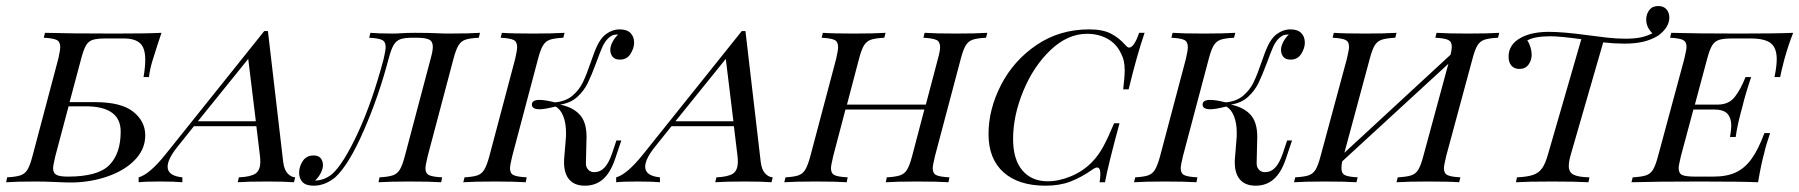

<svg xmlns="http://www.w3.org/2000/svg" viewBox="-46 -598 5904 630"><path d="M483.9 -490.3Q475 -465.3 453.2 -395.2Q446 -371 442.7 -345.2H425Q430.6 -376.6 430.6 -402.4Q430.6 -440.3 413.7 -456Q396.8 -471.8 359.7 -471.8H300.8Q272.6 -471.8 258.5 -467.3Q244.4 -462.9 236.3 -449.2Q228.2 -435.5 220.2 -404.8L182.3 -262.9H265.3Q351.6 -262.9 391.1 -231.5Q430.6 -200 430.6 -154Q430.6 -111.3 400.8 -77.8Q371 -44.4 320.6 -24.2Q270.2 -4 211.3 0Q202.4 0.8 183.9 0.8Q168.5 0.8 136.3 -0.8Q97.6 -2.4 72.6 -2.4Q8.1 -2.4 -25.8 0L-22.6 -16.1Q6.5 -17.7 21 -22.6Q35.5 -27.4 44 -41.1Q52.4 -54.8 60.5 -85.5L145.2 -404.8Q151.6 -432.3 151.6 -443.5Q151.6 -461.3 139.9 -466.9Q128.2 -472.6 97.6 -474.2L101.6 -490.3Q179.8 -487.9 333.1 -487.9Q437.9 -487.9 483.9 -490.3ZM179 -249.2 135.5 -85.5Q128.2 -54.8 128.2 -46Q128.2 -30.6 138.7 -24.6Q149.2 -18.5 176.6 -18.5Q275.8 -18.5 312.9 -56.5Q350 -94.4 350 -166.1Q350 -249.2 234.7 -249.2Z M922.6 -16.1 918.5 0Q886.3 -2.4 830.6 -2.4Q765.3 -2.4 733.9 0L737.9 -16.1Q775.8 -17.7 791.9 -28.2Q808.1 -38.7 808.1 -67.7Q808.1 -78.2 807.3 -83.9L795.2 -183.9H590.3L535.5 -115.3Q504 -75.8 504 -50.8Q504 -21 552.4 -16.1V0Q528.2 -2.4 479 -2.4Q429.8 -2.4 408.9 0V-16.1Q444.4 -25.8 496.8 -91.1L821 -496H833.1L883.1 -67.7Q886.3 -41.1 897.6 -29Q908.9 -16.9 922.6 -16.1ZM793.5 -200 768.5 -404.8 603.2 -200Z M1212.9 -404.8Q1219.4 -432.3 1219.4 -443.5Q1219.4 -461.3 1207.7 -466.9Q1196 -472.6 1165.3 -474.2L1169.4 -490.3Q1194.4 -487.9 1244.4 -487.9Q1257.3 -487.9 1265.3 -488.7Q1289.5 -490.3 1316.1 -490.3Q1359.7 -490.3 1395.2 -488.7Q1406.5 -487.9 1425 -487.9Q1494.4 -487.9 1529 -490.3L1525 -474.2Q1495.2 -472.6 1481 -467.7Q1466.9 -462.9 1458.5 -449.2Q1450 -435.5 1441.9 -404.8L1357.3 -85.5Q1350 -54.8 1350 -46Q1350 -29 1361.7 -23.4Q1373.4 -17.7 1404.8 -16.1L1401.6 0Q1367.7 -2.4 1298.4 -2.4Q1233.9 -2.4 1196 0L1199.2 -16.1Q1228.2 -17.7 1242.7 -22.6Q1257.3 -27.4 1265.7 -41.1Q1274.2 -54.8 1282.3 -85.5L1366.9 -404.8Q1374.2 -430.6 1374.2 -444.4Q1374.2 -462.1 1362.1 -468.1Q1350 -474.2 1319.4 -474.2H1308.1Q1280.6 -474.2 1266.9 -469Q1253.2 -463.7 1245.2 -449.6Q1237.1 -435.5 1229 -404.8Q1197.6 -284.7 1148.4 -171.4Q1099.2 -58.1 1054.8 -16.9Q1021 11.3 983.1 11.3Q958.1 11.3 946.8 -0.4Q935.5 -12.1 935.5 -31.5Q935.5 -51.6 947.6 -69.8Q959.7 -87.9 983.1 -87.9Q999.2 -87.9 1006.5 -78.6Q1013.7 -69.4 1013.7 -55.6Q1013.7 -44.4 1006.5 -30.2Q999.2 -16.1 987.9 -5.6H989.5Q1018.5 -6.5 1043.5 -26.6Q1080.6 -59.7 1127.8 -160.9Q1175 -262.1 1212.9 -404.8Z M2034.7 -458.1Q2034.7 -440.3 2023 -421.4Q2011.3 -402.4 1987.9 -402.4Q1971.8 -402.4 1964.1 -411.7Q1956.5 -421 1956.5 -434.7Q1956.5 -446 1963.7 -460.1Q1971 -474.2 1982.3 -484.7H1979.8Q1970.2 -484.7 1964.1 -482.3Q1958.1 -479.8 1950.8 -473.4Q1938.7 -462.1 1930.6 -444Q1922.6 -425.8 1910.5 -392.7Q1895.2 -351.6 1882.7 -325.8Q1870.2 -300 1848 -279.8Q1825.8 -259.7 1791.9 -254.8Q1837.9 -245.2 1859.7 -217.7Q1881.5 -190.3 1878.2 -133.9L1876.6 -64.5Q1875.8 -50 1883.9 -41.5Q1891.9 -33.1 1903.2 -33.1Q1923.4 -33.1 1937.5 -48Q1951.6 -62.9 1962.9 -96L1976.6 -137.1H1992.7L1971.8 -75Q1956.5 -30.6 1932.3 -9.7Q1908.1 11.3 1873.4 11.3Q1839.5 11.3 1822.2 -8.5Q1804.8 -28.2 1804.8 -65.3Q1804.8 -76.6 1805.6 -82.3L1810.5 -141.9Q1811.3 -149.2 1811.3 -162.1Q1811.3 -194.4 1802 -217.3Q1792.7 -240.3 1776.6 -248.4Q1741.1 -239.5 1725 -239.5Q1699.2 -239.5 1699.2 -254.8Q1699.2 -270.2 1724.2 -270.2Q1742.7 -270.2 1775 -262.1Q1810.5 -265.3 1832.7 -284.3Q1854.8 -303.2 1866.9 -328.6Q1879 -354 1892.7 -394.4Q1904 -428.2 1914.1 -449.2Q1924.2 -470.2 1938.7 -483.1Q1962.1 -501.6 1987.1 -501.6Q2011.3 -501.6 2023 -489.5Q2034.7 -477.4 2034.7 -458.1ZM1627.4 -46Q1627.4 -29 1639.1 -23.4Q1650.8 -17.7 1682.3 -16.1L1679 0Q1641.9 -2.4 1576.6 -2.4Q1509.7 -2.4 1474.2 0L1478.2 -16.1Q1506.5 -17.7 1520.6 -22.6Q1534.7 -27.4 1543.1 -41.5Q1551.6 -55.6 1559.7 -85.5L1644.4 -404.8Q1650.8 -432.3 1650.8 -443.5Q1650.8 -461.3 1639.1 -466.9Q1627.4 -472.6 1596.8 -474.2L1600.8 -490.3Q1633.9 -487.9 1703.2 -487.9Q1767.7 -487.9 1806.5 -490.3L1802.4 -474.2Q1772.6 -472.6 1758.5 -467.7Q1744.4 -462.9 1735.9 -449.2Q1727.4 -435.5 1719.4 -404.8L1634.7 -85.5Q1627.4 -54.8 1627.4 -46Z M2489.5 -16.1 2485.5 0Q2453.2 -2.4 2397.6 -2.4Q2332.3 -2.4 2300.8 0L2304.8 -16.1Q2342.7 -17.7 2358.9 -28.2Q2375 -38.7 2375 -67.7Q2375 -78.2 2374.2 -83.9L2362.1 -183.9H2157.3L2102.4 -115.3Q2071 -75.8 2071 -50.8Q2071 -21 2119.4 -16.1V0Q2095.2 -2.4 2046 -2.4Q1996.8 -2.4 1975.8 0V-16.1Q2011.3 -25.8 2063.7 -91.1L2387.9 -496H2400L2450 -67.7Q2453.2 -41.1 2464.5 -29Q2475.8 -16.9 2489.5 -16.1ZM2360.5 -200 2335.5 -404.8 2170.2 -200Z M3193.5 -490.3 3189.5 -474.2Q3159.7 -472.6 3145.6 -467.7Q3131.5 -462.9 3123 -449.2Q3114.5 -435.5 3106.5 -404.8L3021.8 -85.5Q3014.5 -54.8 3014.5 -46Q3014.5 -29 3026.2 -23.4Q3037.9 -17.7 3069.4 -16.1L3066.1 0Q3032.3 -2.4 2962.9 -2.4Q2898.4 -2.4 2860.5 0L2863.7 -16.1Q2892.7 -17.7 2907.3 -22.6Q2921.8 -27.4 2930.2 -41.1Q2938.7 -54.8 2946.8 -85.5L2987.1 -238.7H2728.2L2687.9 -85.5Q2680.6 -54.8 2680.6 -46Q2680.6 -29 2692.3 -23.4Q2704 -17.7 2735.5 -16.1L2732.3 0Q2695.2 -2.4 2629.8 -2.4Q2562.9 -2.4 2527.4 0L2531.5 -16.1Q2559.7 -17.7 2573.8 -22.6Q2587.9 -27.4 2596.4 -41.5Q2604.8 -55.6 2612.9 -85.5L2697.6 -404.8Q2704 -432.3 2704 -443.5Q2704 -461.3 2692.3 -466.9Q2680.6 -472.6 2650 -474.2L2654 -490.3Q2687.1 -487.9 2756.5 -487.9Q2821 -487.9 2859.7 -490.3L2855.6 -474.2Q2825.8 -472.6 2811.7 -467.7Q2797.6 -462.9 2789.1 -449.2Q2780.6 -435.5 2772.6 -404.8L2733.1 -254.8H2991.9L3031.5 -404.8Q3038.7 -430.6 3038.7 -443.5Q3038.7 -461.3 3026.6 -466.9Q3014.5 -472.6 2983.9 -474.2L2987.9 -490.3Q3024.2 -487.9 3089.5 -487.9Q3158.1 -487.9 3193.5 -490.3Z M3197.6 -158.1Q3197.6 -239.5 3238.7 -319.4Q3279.8 -399.2 3355.2 -450.4Q3430.6 -501.6 3528.2 -501.6Q3572.6 -501.6 3599.6 -487.5Q3626.6 -473.4 3647.6 -449.2Q3654 -441.9 3658.9 -441.9Q3675 -441.9 3691.9 -490.3H3709.7Q3684.7 -417.7 3657.3 -304.8H3639.5Q3644.4 -346 3644.4 -366.9Q3644.4 -384.7 3641.5 -397.6Q3638.7 -410.5 3631.5 -424.2Q3616.9 -454.8 3587.5 -471Q3558.1 -487.1 3521 -487.1Q3457.3 -487.1 3401.2 -433.9Q3345.2 -380.6 3311.7 -299.6Q3278.2 -218.5 3278.2 -141.9Q3278.2 -75 3308.5 -39.1Q3338.7 -3.2 3391.9 -3.2Q3429 -3.2 3468.5 -19.8Q3508.1 -36.3 3537.1 -66.1Q3558.1 -87.9 3573.4 -115.7Q3588.7 -143.5 3609.7 -193.5H3627.4Q3589.5 -54 3579.8 0H3562.1Q3564.5 -16.9 3564.5 -27.4Q3564.5 -48.4 3554 -48.4Q3547.6 -48.4 3537.9 -41.1Q3500.8 -15.3 3465.7 -2Q3430.6 11.3 3384.7 11.3Q3296 11.3 3246.8 -32.7Q3197.6 -76.6 3197.6 -158.1Z M4235.5 -458.1Q4235.5 -440.3 4223.8 -421.4Q4212.1 -402.4 4188.7 -402.4Q4172.6 -402.4 4164.9 -411.7Q4157.3 -421 4157.3 -434.7Q4157.3 -446 4164.5 -460.1Q4171.8 -474.2 4183.1 -484.7H4180.6Q4171 -484.7 4164.9 -482.3Q4158.9 -479.8 4151.6 -473.4Q4139.5 -462.1 4131.5 -444Q4123.4 -425.8 4111.3 -392.7Q4096 -351.6 4083.5 -325.8Q4071 -300 4048.8 -279.8Q4026.6 -259.7 3992.7 -254.8Q4038.7 -245.2 4060.5 -217.7Q4082.3 -190.3 4079 -133.9L4077.4 -64.5Q4076.6 -50 4084.7 -41.5Q4092.7 -33.1 4104 -33.1Q4124.2 -33.1 4138.3 -48Q4152.4 -62.9 4163.7 -96L4177.4 -137.1H4193.5L4172.6 -75Q4157.3 -30.6 4133.1 -9.7Q4108.9 11.3 4074.2 11.3Q4040.3 11.3 4023 -8.5Q4005.6 -28.2 4005.6 -65.3Q4005.6 -76.6 4006.5 -82.3L4011.3 -141.9Q4012.1 -149.2 4012.1 -162.1Q4012.1 -194.4 4002.8 -217.3Q3993.5 -240.3 3977.4 -248.4Q3941.9 -239.5 3925.8 -239.5Q3900 -239.5 3900 -254.8Q3900 -270.2 3925 -270.2Q3943.5 -270.2 3975.8 -262.1Q4011.3 -265.3 4033.5 -284.3Q4055.6 -303.2 4067.7 -328.6Q4079.8 -354 4093.5 -394.4Q4104.8 -428.2 4114.9 -449.2Q4125 -470.2 4139.5 -483.1Q4162.9 -501.6 4187.9 -501.6Q4212.1 -501.6 4223.8 -489.5Q4235.5 -477.4 4235.5 -458.1ZM3828.2 -46Q3828.2 -29 3839.9 -23.4Q3851.6 -17.7 3883.1 -16.1L3879.8 0Q3842.7 -2.4 3777.4 -2.4Q3710.5 -2.4 3675 0L3679 -16.1Q3707.3 -17.7 3721.4 -22.6Q3735.5 -27.4 3744 -41.5Q3752.4 -55.6 3760.5 -85.5L3845.2 -404.8Q3851.6 -432.3 3851.6 -443.5Q3851.6 -461.3 3839.9 -466.9Q3828.2 -472.6 3797.6 -474.2L3801.6 -490.3Q3834.7 -487.9 3904 -487.9Q3968.5 -487.9 4007.3 -490.3L4003.2 -474.2Q3973.4 -472.6 3959.3 -467.7Q3945.2 -462.9 3936.7 -449.2Q3928.2 -435.5 3920.2 -404.8L3835.5 -85.5Q3828.2 -54.8 3828.2 -46Z M4873.4 -490.3 4869.4 -474.2Q4839.5 -472.6 4825 -467.7Q4810.5 -462.9 4802 -449.2Q4793.5 -435.5 4785.5 -404.8L4699.2 -85.5Q4691.9 -54.8 4691.9 -46Q4691.9 -29 4703.6 -23.4Q4715.3 -17.7 4746 -16.1L4741.9 0Q4709.7 -2.4 4639.5 -2.4Q4575 -2.4 4536.3 0L4540.3 -16.1Q4570.2 -17.7 4584.7 -22.6Q4599.2 -27.4 4607.7 -41.1Q4616.1 -54.8 4624.2 -85.5L4706.5 -388.7L4358.1 -68.5Q4355.6 -55.6 4355.6 -46Q4355.6 -29 4366.9 -23.4Q4378.2 -17.7 4408.9 -16.1L4404.8 0Q4368.5 -2.4 4303.2 -2.4Q4235.5 -2.4 4200 0L4204 -16.1Q4233.1 -17.7 4247.6 -22.6Q4262.1 -27.4 4270.6 -41.1Q4279 -54.8 4287.1 -85.5L4373.4 -404.8Q4380.6 -435.5 4380.6 -444.4Q4380.6 -461.3 4369 -466.9Q4357.3 -472.6 4326.6 -474.2L4330.6 -490.3Q4363.7 -487.9 4433.1 -487.9Q4497.6 -487.9 4536.3 -490.3L4532.3 -474.2Q4502.4 -472.6 4487.9 -467.7Q4473.4 -462.9 4464.9 -449.2Q4456.5 -435.5 4448.4 -404.8L4365.3 -96.8L4713.7 -418.5Q4717.7 -436.3 4717.7 -444.4Q4717.7 -461.3 4706 -466.9Q4694.4 -472.6 4663.7 -474.2L4667.7 -490.3Q4704 -487.9 4769.4 -487.9Q4838.7 -487.9 4873.4 -490.3Z M5431.5 -540.3Q5431.5 -508.1 5394.4 -480.6Q5371 -466.9 5345.2 -460.9Q5319.4 -454.8 5283.1 -454.8Q5252.4 -454.8 5214.5 -458.9L5108.9 -93.5Q5101.6 -69.4 5101.6 -53.2Q5101.6 -33.1 5116.9 -25Q5132.3 -16.9 5169.4 -16.1L5166.1 0Q5124.2 -2.4 5046 -2.4Q4966.9 -2.4 4928.2 0L4931.5 -16.1Q4966.1 -17.7 4984.7 -24.2Q5003.2 -30.6 5014.1 -46Q5025 -61.3 5033.9 -93.5L5142.7 -469.4Q5071.8 -479 5041.1 -479Q4989.5 -479 4965.3 -465.3Q4971.8 -456.5 4975.8 -443.5Q4979.8 -430.6 4979.8 -418.5Q4979.8 -400 4969.4 -385.9Q4958.9 -371.8 4939.5 -371.8Q4922.6 -371.8 4913.3 -382.7Q4904 -393.5 4904 -412.1Q4904 -453.2 4946 -475Q4980.6 -493.5 5037.1 -493.5Q5083.1 -493.5 5165.3 -482.3Q5195.2 -478.2 5227 -474.6Q5258.9 -471 5286.3 -471Q5316.1 -471 5336.3 -475Q5356.5 -479 5375.8 -488.7Q5355.6 -508.9 5355.6 -533.9Q5355.6 -551.6 5365.7 -564.9Q5375.8 -578.2 5395.2 -578.2Q5412.9 -578.2 5422.2 -567.3Q5431.5 -556.5 5431.5 -540.3Z M5837.9 -490.3Q5822.6 -452.4 5808.9 -403.2Q5796.8 -356.5 5795.2 -345.2H5776.6Q5783.9 -380.6 5783.9 -404Q5783.9 -441.1 5764.1 -456.5Q5744.4 -471.8 5697.6 -471.8H5638.7Q5609.7 -471.8 5595.2 -467.3Q5580.6 -462.9 5572.2 -449.2Q5563.7 -435.5 5555.6 -404.8L5515.3 -254.8H5590.3Q5626.6 -254.8 5646.4 -280.2Q5666.1 -305.6 5681.5 -345.2H5700Q5680.6 -287.9 5671 -246.8L5666.1 -229Q5654 -183.1 5649.2 -148.4H5630.6Q5631.5 -153.2 5633.1 -165.3Q5634.7 -177.4 5634.7 -186.3Q5634.7 -210.5 5622.2 -224.6Q5609.7 -238.7 5577.4 -238.7H5510.5L5469.4 -85.5Q5462.1 -54.8 5462.1 -46.8Q5462.1 -29 5473.8 -23.8Q5485.5 -18.5 5516.9 -18.5H5575.8Q5620.2 -18.5 5649.6 -32.3Q5679 -46 5701.2 -76.6Q5723.4 -107.3 5743.5 -161.3H5762.1Q5747.6 -118.5 5742.7 -95.2Q5733.9 -65.3 5722.6 0Q5666.1 -2.4 5533.1 -2.4Q5383.9 -2.4 5307.3 0L5311.3 -16.1Q5340.3 -17.7 5354.8 -22.6Q5369.4 -27.4 5377.8 -41.1Q5386.3 -54.8 5394.4 -85.5L5480.6 -404.8Q5487.9 -435.5 5487.9 -444.4Q5487.9 -461.3 5476.2 -466.9Q5464.5 -472.6 5433.9 -474.2L5437.9 -490.3Q5513.7 -487.9 5662.9 -487.9Q5784.7 -487.9 5837.9 -490.3Z"/></svg>

Font: Playfair Display SC
Style: Italic
Weight: 400
Italic angle: -14°
Designer: Claus Eggers Sørensen
Foundry: Claus Eggers Sørensen
Version: Version 1.202; ttfautohint (v1.6)